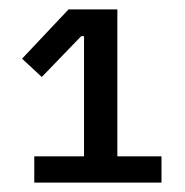

<svg xmlns="http://www.w3.org/2000/svg" viewBox="-20 -718 395 409"><path d="M53 -329V-385H159V-641H153L69 -554L27 -593L126 -698H230V-385H324V-329Z"/></svg>

Font: IBM Plex Sans Arabic Text
Style: Regular
Weight: 450
Designer: Mike Abbink, Paul van der Laan, Pieter van Rosmalen, Wael Morcos, Khajak Apelian
Foundry: Bold Monday
Version: Version 1.2